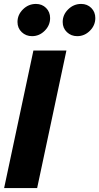

<svg xmlns="http://www.w3.org/2000/svg" viewBox="-20 -957 505 977"><path d="M1 0 150 -700H318L169 0ZM143 -773Q112 -773 90.5 -793.5Q69 -814 69 -845Q69 -882 97 -909.5Q125 -937 163 -937Q194 -937 214.5 -916.5Q235 -896 235 -865Q235 -828 207.5 -800.5Q180 -773 143 -773ZM373 -773Q342 -773 320.5 -793.5Q299 -814 299 -845Q299 -882 327 -909.5Q355 -937 393 -937Q424 -937 444.5 -916.5Q465 -896 465 -865Q465 -828 437.5 -800.5Q410 -773 373 -773Z"/></svg>

Font: Red Hat Display Black
Style: Italic
Weight: 900
Italic angle: -12°
Designer: Pentagram / MCKL
Foundry: Pentagram / MCKL
Version: Version 1.003; Red Hat Display Black Italic